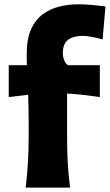

<svg xmlns="http://www.w3.org/2000/svg" viewBox="-20 -859 503 879"><path d="M97.7 0Q104.5 -59.6 107.9 -116.2Q111.3 -172.9 111.3 -242.2V-297.9Q111.3 -326.2 110.6 -357.9Q109.9 -389.6 108.9 -425.3L20 -414.6V-560.5H103Q102.5 -574.7 102.5 -587.9Q102.5 -601.1 102.5 -613.8Q102.5 -681.2 122.3 -725.1Q142.1 -769 176 -793.9Q210 -818.8 252.2 -829.1Q294.4 -839.4 338.9 -839.4Q370.6 -839.4 407.7 -835.7Q444.8 -832 462.9 -829.6L449.7 -678.2Q430.2 -684.6 402.8 -689.7Q375.5 -694.8 359.9 -694.8Q316.4 -694.8 292 -677Q267.6 -659.2 267.6 -614.7Q267.6 -600.1 273.7 -583.7Q279.8 -567.4 291.5 -560.5H437V-414.6Q397.9 -420.4 360.8 -424.6Q323.7 -428.7 287.1 -430.7V-242.2Q287.1 -172.9 290 -116.2Q293 -59.6 300.8 0Z"/></svg>

Font: Pinar-DS1-FD Bold
Style: Regular
Weight: 700
Designer: Amin Abedi
Version: Version 2.000